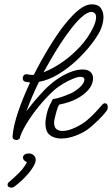

<svg xmlns="http://www.w3.org/2000/svg" viewBox="-20 -639 518 887"><path d="M56 8Q49 8 43 3.5Q37 -1 38 -10Q42 -59 64.5 -124.5Q87 -190 119 -258Q109 -259 98 -261Q85 -264 85 -278Q85 -285 89.5 -290.5Q94 -296 101 -296Q108 -296 114 -294.5Q120 -293 127 -293Q132 -293 136 -293Q170 -360 207 -420.5Q244 -481 275 -521Q294 -545 315.5 -567.5Q337 -590 359.5 -604.5Q382 -619 404 -619Q433 -619 445.5 -602Q458 -585 458 -560Q458 -545 454 -529Q450 -513 443 -498Q429 -469 400 -432Q371 -395 332.5 -359Q294 -323 249.5 -296Q205 -269 160 -261Q125 -189 102 -125Q113 -140 128 -158.5Q143 -177 162 -198Q212 -256 266 -287Q320 -318 362 -318Q386 -318 398 -306.5Q410 -295 410 -278Q410 -250 389 -225Q368 -200 333 -182Q298 -164 254 -156Q247 -146 241.5 -126.5Q236 -107 233 -94Q230 -82 230 -72Q230 -51 241 -42.5Q252 -34 268 -34Q296 -34 330.5 -51Q365 -68 385 -86Q405 -103 422.5 -122Q440 -141 454 -157Q459 -162 464 -162Q478 -162 478 -143Q478 -134 473 -128Q458 -107 431.5 -81.5Q405 -56 385 -41Q363 -25 328.5 -12Q294 1 262 1Q232 1 211 -14.5Q190 -30 190 -68Q190 -73 190 -77.5Q190 -82 191 -86Q195 -114 201.5 -133Q208 -152 224 -181Q241 -183 264.5 -191Q288 -199 308 -208Q331 -219 350.5 -237.5Q370 -256 370 -272Q370 -284 351 -284Q338 -284 315.5 -274.5Q293 -265 271.5 -252Q250 -239 239 -230Q208 -204 174.5 -165.5Q141 -127 113.5 -85Q86 -43 73 -8Q73 0 67.5 4Q62 8 56 8ZM404 -584Q385 -584 360.5 -563Q336 -542 310 -508.5Q284 -475 259 -436.5Q234 -398 214 -363Q194 -328 181 -305Q221 -320 265 -350Q309 -380 348 -421.5Q387 -463 411 -513Q424 -542 424 -558Q424 -573 417 -578.5Q410 -584 404 -584ZM33 228Q25 228 18 223Q15 220 15 215Q15 206 23 201Q70 160 85 140.5Q100 121 104 110Q86 102 86 89Q86 81 93 75.5Q100 70 113 70Q127 70 136 78.5Q145 87 145 100Q145 115 127.5 141Q110 167 79 196Q72 203 63 210Q54 217 44 225Q38 228 33 228Z"/></svg>

Font: Meow Script
Style: Regular
Weight: 400
Designer: Robert E. Leuschke
Foundry: Robert E. Leuschke
Version: Version 1.010; ttfautohint (v1.8.3)